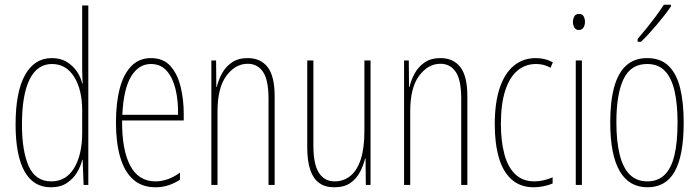

<svg xmlns="http://www.w3.org/2000/svg" viewBox="-20 -783 2961 813"><path d="M195 10Q121 10 83.5 -58Q46 -126 46 -256Q46 -394 86 -465.5Q126 -537 199 -537Q237 -537 263.5 -520.5Q290 -504 306.5 -479Q323 -454 328 -429H330Q329 -448 328.5 -464.5Q328 -481 328 -497V-760H354V0H334L330 -106H328Q322 -79 306 -52.5Q290 -26 263 -8Q236 10 195 10ZM197 -15Q260 -15 294 -71.5Q328 -128 328 -221V-315Q328 -403 294 -457.5Q260 -512 200 -512Q138 -512 105.5 -447Q73 -382 73 -256Q73 -142 102 -78.5Q131 -15 197 -15Z M619 -537Q672 -537 702 -503Q732 -469 745 -415Q758 -361 758 -301V-273H497Q496 -148 531.5 -81.5Q567 -15 638 -15Q664 -15 690 -24Q716 -33 742 -52V-22Q721 -8 695 1Q669 10 638 10Q581 10 544 -23Q507 -56 489 -117.5Q471 -179 471 -264Q471 -347 487 -408Q503 -469 536 -503Q569 -537 619 -537ZM619 -512Q567 -512 535 -459Q503 -406 498 -297H734Q735 -356 723.5 -404.5Q712 -453 686.5 -482.5Q661 -512 619 -512Z M1029 -537Q1084 -537 1113.5 -498.5Q1143 -460 1143 -375V0H1117V-365Q1117 -445 1093.5 -479Q1070 -513 1029 -513Q977 -513 939 -462.5Q901 -412 901 -311V0H875V-527H895L896 -415H898Q905 -445 920.5 -473Q936 -501 962.5 -519Q989 -537 1029 -537Z M1549 -527V0H1529L1528 -112H1526Q1519 -83 1504.5 -55Q1490 -27 1464 -8.5Q1438 10 1395 10Q1356 10 1331 -8.5Q1306 -27 1293.5 -64.5Q1281 -102 1281 -159V-527H1307V-167Q1307 -87 1330.5 -51Q1354 -15 1397 -15Q1435 -15 1463.5 -38Q1492 -61 1507.5 -108Q1523 -155 1523 -228V-527Z M1845 -537Q1900 -537 1929.5 -498.5Q1959 -460 1959 -375V0H1933V-365Q1933 -445 1909.5 -479Q1886 -513 1845 -513Q1793 -513 1755 -462.5Q1717 -412 1717 -311V0H1691V-527H1711L1712 -415H1714Q1721 -445 1736.5 -473Q1752 -501 1778.5 -519Q1805 -537 1845 -537Z M2240 10Q2184 10 2147 -22.5Q2110 -55 2092.5 -115Q2075 -175 2075 -256Q2075 -348 2096 -410.5Q2117 -473 2156 -505Q2195 -537 2249 -537Q2269 -537 2287 -532.5Q2305 -528 2321 -519L2311 -496Q2298 -504 2282.5 -508Q2267 -512 2250 -512Q2204 -512 2170.5 -483.5Q2137 -455 2119 -398.5Q2101 -342 2101 -257Q2101 -186 2115.5 -131Q2130 -76 2161.5 -45.5Q2193 -15 2243 -15Q2262 -15 2281.5 -19.5Q2301 -24 2320 -32V-6Q2304 1 2282 5.5Q2260 10 2240 10Z M2444 -527V0H2418V-527ZM2432 -724Q2446 -724 2451.5 -713.5Q2457 -703 2457 -691Q2457 -675 2450 -665.5Q2443 -656 2431 -656Q2418 -656 2412 -666.5Q2406 -677 2406 -690Q2406 -702 2411.5 -713Q2417 -724 2432 -724Z M2875 -264Q2875 -194 2865.5 -142.5Q2856 -91 2837 -57Q2818 -23 2789 -6.5Q2760 10 2722 10Q2683 10 2653.5 -7Q2624 -24 2604 -58.5Q2584 -93 2574 -144.5Q2564 -196 2564 -266Q2564 -355 2581 -415.5Q2598 -476 2632.5 -506.5Q2667 -537 2720 -537Q2777 -537 2811 -504Q2845 -471 2860 -410Q2875 -349 2875 -264ZM2590 -266Q2590 -184 2604 -128Q2618 -72 2647 -43.5Q2676 -15 2721 -15Q2765 -15 2793.5 -42Q2822 -69 2835.5 -124.5Q2849 -180 2849 -265Q2849 -342 2836.5 -397Q2824 -452 2796 -482Q2768 -512 2720 -512Q2651 -512 2620.5 -448.5Q2590 -385 2590 -266ZM2821 -756Q2809 -738 2793 -717.5Q2777 -697 2759.5 -676.5Q2742 -656 2725.5 -638Q2709 -620 2694 -606H2680V-618Q2703 -645 2721.5 -668Q2740 -691 2757 -714Q2774 -737 2791 -763H2821Z"/></svg>

Font: Noto Sans Khmer ExtraCondensed Thin
Style: Regular
Weight: 250
Width: 2
Designer: Danh Hong and the Monotype Design Team
Foundry: Monotype Imaging Inc.
Version: Version 2.004